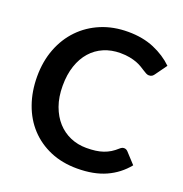

<svg xmlns="http://www.w3.org/2000/svg" viewBox="-132 -848 926 972"><g transform="rotate(20 331.0 -361.5)"><path d="M577 -170.5Q588 -170.5 596.5 -162L649.5 -104.5Q605.5 -50 541.2 -21Q477 8 387 8Q306.5 8 242.2 -19.5Q178 -47 132.5 -96Q87 -145 62.8 -213Q38.5 -281 38.5 -361.5Q38.5 -443 64.5 -510.8Q90.5 -578.5 137.8 -627.5Q185 -676.5 250.5 -703.8Q316 -731 395.5 -731Q474.5 -731 535.8 -705Q597 -679 640 -637L595 -574.5Q591 -568.5 584.8 -564Q578.5 -559.5 567.5 -559.5Q560 -559.5 552 -563.8Q544 -568 534.5 -574.2Q525 -580.5 512.5 -588Q500 -595.5 483.5 -601.8Q467 -608 445.2 -612.2Q423.5 -616.5 395 -616.5Q346.5 -616.5 306.2 -599.2Q266 -582 237 -549.2Q208 -516.5 192 -469.2Q176 -422 176 -361.5Q176 -300.5 193.2 -253Q210.5 -205.5 240 -173Q269.5 -140.5 309.5 -123.2Q349.5 -106 395.5 -106Q423 -106 445.2 -109Q467.5 -112 486.2 -118.5Q505 -125 521.8 -135.2Q538.5 -145.5 555 -160.5Q560 -165 565.5 -167.8Q571 -170.5 577 -170.5Z"/></g></svg>

Font: Lato
Style: Bold
Weight: 700
Designer: Lukasz Dziedzic
Foundry: tyPoland Lukasz Dziedzic
Version: Version 2.007; 2014-02-27